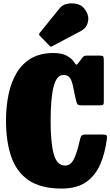

<svg xmlns="http://www.w3.org/2000/svg" viewBox="-20 -1079 644 1119"><path d="M15 -375Q15 -458.5 30.2 -530.5Q45.5 -602.5 78.2 -656.2Q111 -710 163.5 -740Q216 -770 290 -770Q342.5 -770 371.2 -753.2Q400 -736.5 413 -715.5Q423.5 -699 427.8 -702.5Q432 -706 444.5 -722L461 -744Q467 -751 471.8 -753Q476.5 -755 490 -755H560Q578.5 -755 581.8 -749.8Q585 -744.5 585 -726V-487Q585 -473 581.2 -469Q577.5 -465 562.5 -465H456Q438 -465 433 -470Q428 -475 424.5 -488.5Q413.5 -533.5 407.2 -568.2Q401 -603 389.2 -622.5Q377.5 -642 350 -642Q309.5 -642 292.2 -573Q275 -504 275 -375Q275 -246 293.5 -180Q312 -114 360 -114Q392.5 -114 411.2 -153Q430 -192 445 -261Q449.5 -281.5 455.2 -288.2Q461 -295 479 -295H577Q597 -295 601 -290Q605 -285 603 -271Q592.5 -186 563.8 -120.2Q535 -54.5 480.8 -17.2Q426.5 20 340 20Q218.5 20 147.5 -28.2Q76.5 -76.5 45.8 -165Q15 -253.5 15 -375ZM268.5 -812.5 212 -870.5Q203.5 -879.5 212.5 -888.5L329.5 -1033Q343.5 -1050.5 370.8 -1056.5Q398 -1062.5 426.2 -1056.2Q454.5 -1050 470.5 -1030Q500.5 -993 493.2 -954.8Q486 -916.5 452 -898.5L284 -809.5Q278.5 -806 275.5 -807Q272.5 -808 268.5 -812.5Z"/></svg>

Font: Besley* Condensed Fatface
Style: Regular
Weight: 900
Width: 3
Designer: Owen Earl
Foundry: indestructible type*
Version: Version 3.000; ttfautohint (v1.8.3)